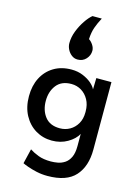

<svg xmlns="http://www.w3.org/2000/svg" viewBox="-154 -928 916 1252"><g transform="rotate(15 303.5 -301.5)"><path d="M294 240Q255 240 219.5 232Q184 224 158 214.5Q132 205 123 200L147 100Q171 116 206 129.5Q241 143 291 143Q314 143 338.5 138.5Q363 134 385 119.5Q407 105 420.5 76.5Q434 48 434 1V-81Q414 -44 367.5 -17Q321 10 262 10Q202 10 152.5 -19.5Q103 -49 73.5 -103.5Q44 -158 44 -232Q44 -303 71.5 -356.5Q99 -410 149.5 -440.5Q200 -471 269 -471Q311 -471 346 -456.5Q381 -442 404.5 -421.5Q428 -401 436 -382L438 -459H540V-3Q540 110 481.5 175Q423 240 294 240ZM292 -81Q329 -81 359.5 -98.5Q390 -116 408.5 -148Q427 -180 427 -224V-231Q427 -276 408.5 -309.5Q390 -343 359.5 -361.5Q329 -380 292 -380Q225 -380 191.5 -337Q158 -294 158 -231Q158 -167 191.5 -124Q225 -81 292 -81ZM288 -544Q265 -544 247 -558Q229 -572 219 -592.5Q209 -613 209 -634Q209 -675 225 -716Q241 -757 264 -791Q287 -825 309 -843H372Q353 -808 340.5 -773Q328 -738 326 -692Q341 -683 354 -663.5Q367 -644 367 -624Q367 -593 345 -568.5Q323 -544 288 -544Z"/></g></svg>

Font: Alata
Style: Regular
Weight: 400
Designer: Spyros Zevelakis, Eben Sorkin
Foundry: Spyros Zevelakis
Version: Version 1.005; ttfautohint (v1.8.4.7-5d5b)